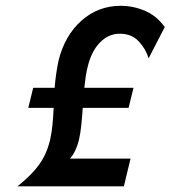

<svg xmlns="http://www.w3.org/2000/svg" viewBox="-20 -658 602 678"><path d="M41.7 0Q77.8 -29.2 100.3 -54.5Q122.9 -79.9 136.1 -106.2Q149.3 -132.6 156.9 -163.9Q162.5 -188.9 165.3 -217.4Q168.1 -245.8 169.4 -277.1H79.9L97.2 -347.9H172.9Q175 -373.6 178.5 -397.6Q181.9 -421.5 186.8 -444.4Q209 -533.3 268.1 -585.4Q327.1 -637.5 406.2 -637.5Q450 -637.5 491.3 -620.1Q532.6 -602.8 561.8 -562.5L504.9 -452.1Q494.4 -486.1 469.4 -512.5Q444.4 -538.9 402.8 -538.9Q363.2 -538.9 333 -508Q302.8 -477.1 289.6 -422.2Q285.4 -406.2 282.6 -387.2Q279.9 -368.1 277.8 -347.9H451.4L434 -277.1H272.2Q270.1 -245.1 267 -215.3Q263.9 -185.4 258.3 -161.8Q252.8 -141 245.1 -125.3Q237.5 -109.7 227.1 -97.9H441L417.4 0Z"/></svg>

Font: Afacad SemiBold
Style: Italic
Weight: 600
Italic angle: -14°
Designer: Kristian Moeller
Foundry: Dicotype
Version: Version 1.000